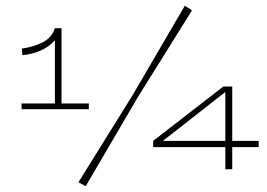

<svg xmlns="http://www.w3.org/2000/svg" viewBox="-20 -579 930 668"><path d="M55 -199V-219H171V-439Q151 -416 121 -403Q91 -390 58 -387L56 -410Q94 -415 127 -431Q160 -447 171 -481H194V-219H289V-199ZM442 -249 623 -559 648 -543 459 -240 278 69 253 55ZM880 -89V-67H788V10H764V-67H513V-89L757 -278H788V-89ZM547 -89H764V-259Z"/></svg>

Font: Padyakke Expanded One
Style: Regular
Weight: 400
Designer: James Puckett
Foundry: Dunwich Type Founders
Version: Version 1.500; ttfautohint (v1.8.4.7-5d5b)